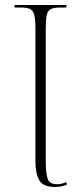

<svg xmlns="http://www.w3.org/2000/svg" viewBox="-20 -734 323 764"><path d="M199 10Q151 10 136 -17Q121 -44 121 -93V-618Q121 -656 116.5 -674Q112 -692 100 -698Q88 -704 64 -704H38V-714H244V-704H219Q195 -704 182.5 -698Q170 -692 166 -674Q162 -656 162 -618V-97Q162 -45 169.5 -23Q177 -1 207 -1Q218 -1 227 -3.5Q236 -6 245 -9V2Q236 5 224.5 7.5Q213 10 199 10Z"/></svg>

Font: Noto Serif Display Condensed ExtraLight
Style: Regular
Weight: 200
Width: 3
Designer: Monotype Design Team
Foundry: Monotype Imaging Inc.
Version: Version 2.009